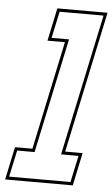

<svg xmlns="http://www.w3.org/2000/svg" viewBox="-96 -787 482 823"><g transform="rotate(5 145.5 -375.0)"><path d="M-42 0 -12 -141.5H63L162 -608.5H87L117 -750H333L204 -141.5H279L249 0ZM-26 -13.5H238L262.5 -128H187.5L317 -736.5H128L103.5 -622H178.5L73.5 -128H-1.5Z"/></g></svg>

Font: Tourney Condensed Thin
Style: Italic
Weight: 100
Width: 3
Italic angle: -12°
Designer: Tyler Finck
Foundry: Etcetera Type Co
Version: Version 1.010; ttfautohint (v1.8.3)